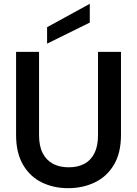

<svg xmlns="http://www.w3.org/2000/svg" viewBox="-20 -971 716 1003"><path d="M336 12Q260 12 198.5 -18Q137 -48 100.5 -110Q64 -172 64 -266V-700H184V-265Q184 -208 203 -171Q222 -134 256.5 -115.5Q291 -97 339 -97Q387 -97 421 -115.5Q455 -134 473.5 -171Q492 -208 492 -265V-700H612V-266Q612 -172 575 -110Q538 -48 475 -18Q412 12 336 12ZM226 -743V-829L449 -951V-853Z"/></svg>

Font: DM Sans 24pt SemiBold
Style: Regular
Weight: 600
Designer: Colophon Foundry, Jonny Pinhorn
Foundry: Colophon Foundry
Version: Version 4.004;gftools[0.9.30]